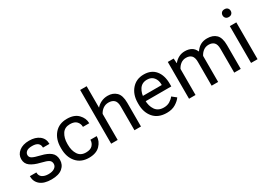

<svg xmlns="http://www.w3.org/2000/svg" viewBox="-4 -1528 3214 2321"><g transform="rotate(-30 1603.5 -367.5)"><path d="M39.1 -151.4H129.9V-148.9Q129.9 -104.5 162.6 -82Q195.3 -59.6 249 -59.6Q302.7 -59.6 333.7 -81.1Q364.7 -102.5 364.7 -136.7Q364.7 -170.9 339.8 -189.2Q314.9 -207.5 231.9 -227.1Q148.9 -246.6 100.1 -282Q51.3 -317.4 51.3 -380.9Q51.3 -444.3 103.8 -486.3Q156.2 -528.3 244.1 -528.3Q332 -528.3 385.7 -486.6Q439.5 -444.8 439.5 -373.5V-371.1H349.1V-375.5Q349.1 -412.1 323.5 -433.1Q297.9 -454.1 244.1 -454.1Q190.4 -454.1 165.8 -434.6Q141.1 -415 141.1 -385.7Q141.1 -356.4 169.4 -339.4Q197.8 -322.3 280.8 -302.7Q363.8 -283.2 408.9 -246.6Q454.1 -210 454.1 -141.6Q454.1 -73.2 402.8 -29.3Q351.6 14.6 249 14.6Q146.5 14.6 92.8 -30Q39.1 -74.7 39.1 -148.9Z M534.7 -249V-264.6Q534.7 -380.9 597.9 -454.6Q661.1 -528.3 772 -528.3Q874.5 -528.3 927.7 -472.9Q981 -417.5 981 -349.1V-346.7H893.1V-349.1Q893.1 -390.6 864.3 -422.4Q835.4 -454.1 772 -454.1Q697.8 -454.1 662.6 -399.2Q627.4 -344.2 627.4 -264.6V-249Q627.4 -169.4 662.6 -114.5Q697.8 -59.6 772 -59.6Q835.4 -59.6 864.3 -91.3Q893.1 -123 893.1 -164.6V-167H981V-164.6Q981 -96.2 927.7 -40.8Q874.5 14.6 772 14.6Q661.1 14.6 597.9 -59.1Q534.7 -132.8 534.7 -249Z M1086.9 0V-750H1177.7V-450.2Q1205.1 -483.4 1247.1 -503.4Q1289.1 -523.4 1338.9 -523.4Q1410.6 -523.4 1456.8 -479.2Q1502.9 -435.1 1502.9 -331.5V0H1412.1V-332.5Q1412.1 -394 1384.5 -420.7Q1356.9 -447.3 1306.2 -447.3Q1262.7 -447.3 1229.5 -423.8Q1196.3 -400.4 1177.7 -363.3V0Z M1611.8 -249V-264.6Q1611.8 -380.9 1675.5 -454.6Q1739.3 -528.3 1844.2 -528.3Q1949.2 -528.3 2005.9 -459.5Q2062.5 -390.6 2062.5 -273.4V-236.3H1667.5V-308.6H1971.2V-320.3Q1971.2 -376 1939.5 -415Q1907.7 -454.1 1848.1 -454.1Q1775.9 -454.1 1740.2 -399.2Q1704.6 -344.2 1704.6 -264.6V-249Q1704.6 -169.4 1742.2 -114.5Q1779.8 -59.6 1858.9 -59.6Q1907.7 -59.6 1942.9 -81.1Q1978 -102.5 2000 -131.8L2058.6 -85.4Q2034.2 -48.8 1983.2 -17.1Q1932.1 14.6 1858.9 14.6Q1739.3 14.6 1675.5 -59.1Q1611.8 -132.8 1611.8 -249Z M2173.8 0V-513.7H2255.9L2259.8 -447.8H2262.7Q2290 -482.4 2328.9 -502.9Q2367.7 -523.4 2415 -523.4Q2466.8 -523.4 2504.4 -502.9Q2542 -482.4 2561.5 -436.5H2564.5Q2596.7 -482.4 2635.7 -502.9Q2674.8 -523.4 2725.6 -523.4Q2805.7 -523.4 2850.6 -479.2Q2895.5 -435.1 2895.5 -331.5V0H2804.7V-332.5Q2804.7 -394 2778.3 -420.7Q2752 -447.3 2703.6 -447.3Q2661.6 -447.3 2630.1 -423.8Q2598.6 -400.4 2580.1 -363.3V0H2489.3V-332.5Q2489.3 -394 2462.9 -420.7Q2436.5 -447.3 2388.2 -447.3Q2346.2 -447.3 2314.7 -423.8Q2283.2 -400.4 2264.6 -363.3V0Z M3039.6 0V-513.7H3130.4V0ZM3028.3 -668.9Q3028.3 -691.9 3043 -707.5Q3057.6 -723.1 3085 -723.1Q3112.3 -723.1 3127 -707.5Q3141.6 -691.9 3141.6 -668.9Q3141.6 -646 3127 -630.4Q3112.3 -614.7 3085 -614.7Q3057.6 -614.7 3043 -630.4Q3028.3 -646 3028.3 -668.9Z"/></g></svg>

Font: RobotoFlex
Style: Regular
Weight: 400
Designer: Berlow after Robertson
Foundry: Google
Version: Version 2.136